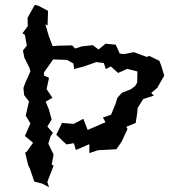

<svg xmlns="http://www.w3.org/2000/svg" viewBox="-20 -746 732 795"><path d="M285 -233 237 -237 213 -188 255 -148 286 -153 294 -125 350 -149V-112L386 -124L462 -128L484 -160L508 -212L503 -221L542 -237L548 -277L550 -299L573 -336L617 -350L606 -361L631 -382L660 -433L648 -473L640 -494L597 -515L589 -510L534 -530L494 -522L476 -524L459 -561L417 -565L388 -541L364 -559L319 -554L291 -545L279 -558L225 -557L198 -555L182 -597L168 -645L177 -641L179 -701L141 -721L124 -726L94 -672L95 -638L73 -608L83 -602L91 -557L75 -537L81 -507L101 -467L106 -451L84 -401L77 -382L80 -352L100 -326L87 -269L86 -268L106 -235L83 -183L117 -155L90 -117L84 -114L97 -61L104 -47L122 6L154 14L183 29L176 7L202 -60L194 -65L202 -106L180 -151L189 -180L199 -196L176 -222L194 -251L182 -294L169 -325L197 -341L173 -377L183 -424L162 -433V-446L200 -500L258 -498L284 -483L287 -460L328 -471L379 -489L410 -485L418 -460L439 -471L469 -444L507 -461L549 -450L548 -404L539 -389L521 -376L485 -362L466 -341L459 -318L440 -271L406 -259L417 -240L343 -208L325 -254Z"/></svg>

Font: チョークS
Style: Regular
Weight: 400
Designer: [Stick] Fontworks Inc.
Foundry: [Stick] Fontworks Inc.
Version: Version 1.200;FEAKit 1.0